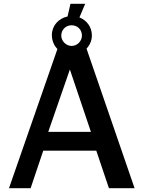

<svg xmlns="http://www.w3.org/2000/svg" viewBox="-20 -984 755 1003"><path d="M140 -1 206 -197H483L549 -1H683L432 -730C449 -748 460 -772 460 -799C460 -843 433 -878 395 -893L425 -964H348L333 -898C286 -888 251 -850 251 -801C251 -772 262 -746 280 -728L27 -1ZM345 -621 455 -295H232ZM354 -744C325 -744 300 -770 300 -798C300 -830 325 -852 354 -852C384 -852 408 -830 408 -798C408 -770 384 -744 354 -744Z"/></svg>

Font: Cheyenne Sans Medium
Style: Regular
Weight: 500
Designer: The Public Sans project authors (U.S. Web Design System), Libre Franklin designed by Pablo Impallari and Rodrigo Fuenzal
Foundry: The Cheyenne Sans Project Authors
Version: Version 2.007